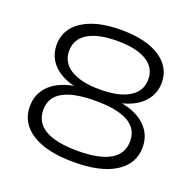

<svg xmlns="http://www.w3.org/2000/svg" viewBox="-126 -845 1001 985"><g transform="rotate(20 374.0 -352.5)"><path d="M374 8Q227 8 146.5 -43Q66 -94 66 -184Q66 -233 89.5 -270.5Q113 -308 156.5 -331.5Q200 -355 262 -363V-356Q208 -366 168.5 -389.5Q129 -413 108 -448.5Q87 -484 87 -528Q87 -614 163 -663.5Q239 -713 374 -713Q509 -713 585 -663.5Q661 -614 661 -528Q661 -485 639.5 -449Q618 -413 578.5 -389.5Q539 -366 486 -356V-363Q547 -355 590.5 -331.5Q634 -308 658 -270.5Q682 -233 682 -184Q682 -94 602 -43Q522 8 374 8ZM374 -53Q492 -53 551.5 -88Q611 -123 611 -192Q611 -259 552 -292.5Q493 -326 374 -326Q255 -326 196 -292.5Q137 -259 137 -192Q137 -123 196 -88Q255 -53 374 -53ZM374 -388Q477 -388 533.5 -422.5Q590 -457 590 -521Q590 -585 534 -619Q478 -653 374 -653Q270 -653 214 -619Q158 -585 158 -521Q158 -457 214.5 -422.5Q271 -388 374 -388Z"/></g></svg>

Font: Nunito Sans 10pt Expanded Light
Style: Regular
Weight: 300
Width: 7
Designer: Vernon Adams
Foundry: Vernon Adams
Version: Version 3.101;gftools[0.9.27]